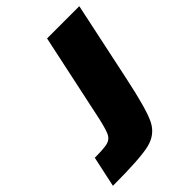

<svg xmlns="http://www.w3.org/2000/svg" viewBox="-246 -782 876 876"><g transform="rotate(-45 192.5 -344.0)"><path d="M129 -261 220 -688H428L346 -301Q312 -139 285 -84.5Q258 -30 195 -15Q132 0 -43 0L-11 -149Q49 -149 72 -155Q95 -161 105.5 -182Q116 -203 129 -261Z"/></g></svg>

Font: Saira Semi Condensed Black
Style: Italic
Weight: 900
Width: 4
Italic angle: -12°
Designer: Hector Gatti with collaboration of the Omnibus-Type team
Foundry: Omnibus-Type
Version: Version 1.001; ttfautohint (v1.8)